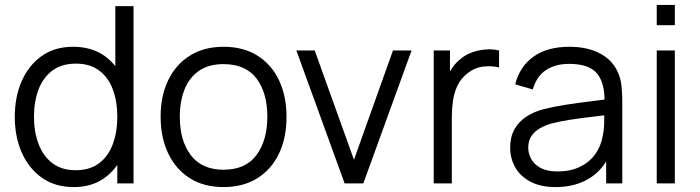

<svg xmlns="http://www.w3.org/2000/svg" viewBox="-20 -745 2842 780"><path d="M279.5 15Q204 15 150.5 -22.8Q97 -60.5 68.5 -125Q40 -189.5 40 -270.5Q40 -351 68.2 -415.5Q96.5 -480 149.5 -517.5Q202.5 -555 276.5 -555Q352.5 -555 404.5 -518Q456.5 -481 483.2 -416.8Q510 -352.5 510 -270.5Q510 -190 483.5 -125.2Q457 -60.5 405.5 -22.8Q354 15 279.5 15ZM287 -53.5Q344.5 -53.5 382 -81.5Q419.5 -109.5 438 -158.8Q456.5 -208 456.5 -270.5Q456.5 -334 438 -382.8Q419.5 -431.5 382.2 -459Q345 -486.5 288.5 -486.5Q230.5 -486.5 192.5 -458Q154.5 -429.5 136.2 -380.5Q118 -331.5 118 -270.5Q118 -209 136.8 -159.8Q155.5 -110.5 193 -82Q230.5 -53.5 287 -53.5ZM456.5 0V-406.5H448.5V-720H522.5V0Z M888 15Q807.5 15 750.5 -21.5Q693.5 -58 663 -122.5Q632.5 -187 632.5 -270.5Q632.5 -355.5 663.5 -419.5Q694.5 -483.5 751.8 -519.2Q809 -555 888 -555Q969 -555 1026.2 -518.8Q1083.5 -482.5 1113.8 -418.2Q1144 -354 1144 -270.5Q1144 -185.5 1113.5 -121.2Q1083 -57 1025.5 -21Q968 15 888 15ZM888 -55.5Q978 -55.5 1022 -115.2Q1066 -175 1066 -270.5Q1066 -368.5 1021.8 -426.5Q977.5 -484.5 888 -484.5Q827.5 -484.5 788.2 -457.2Q749 -430 729.8 -381.8Q710.5 -333.5 710.5 -270.5Q710.5 -173 755.5 -114.2Q800.5 -55.5 888 -55.5Z M1380 0 1184 -540H1258.5L1418 -96L1576.5 -540H1652L1456 0Z M1742 0V-540H1808V-410L1795 -427Q1804 -451 1818.5 -471.2Q1833 -491.5 1850 -504.5Q1871 -523 1899 -532.8Q1927 -542.5 1955.5 -544.2Q1984 -546 2007.5 -540V-471Q1978 -478.5 1943 -474.5Q1908 -470.5 1878.5 -446.5Q1851.5 -425.5 1838 -396.2Q1824.5 -367 1820 -334.2Q1815.5 -301.5 1815.5 -269.5V0Z M2237 15Q2176 15 2134.8 -7Q2093.5 -29 2073 -65.5Q2052.5 -102 2052.5 -145Q2052.5 -189 2070.2 -220.2Q2088 -251.5 2118.8 -271.5Q2149.5 -291.5 2190 -302Q2231 -312 2280.8 -319.8Q2330.5 -327.5 2378.2 -333.2Q2426 -339 2462 -344.5L2436 -328.5Q2437.5 -408.5 2405 -447Q2372.5 -485.5 2292 -485.5Q2236.5 -485.5 2198.2 -460.5Q2160 -435.5 2144.5 -381.5L2073 -402.5Q2091.5 -475 2147.5 -515Q2203.5 -555 2293 -555Q2367 -555 2418.8 -527.2Q2470.5 -499.5 2492 -447Q2502 -423.5 2505 -394.5Q2508 -365.5 2508 -335.5V0H2442.5V-135.5L2461.5 -127.5Q2434 -58 2376 -21.5Q2318 15 2237 15ZM2245.5 -48.5Q2297 -48.5 2335.5 -67Q2374 -85.5 2397.5 -117.8Q2421 -150 2428 -190.5Q2434 -216.5 2434.5 -247.8Q2435 -279 2435 -294.5L2463 -280Q2425.5 -275 2381.8 -270Q2338 -265 2295.8 -258.5Q2253.5 -252 2219.5 -243Q2196.5 -236.5 2175 -224.8Q2153.5 -213 2139.8 -193.5Q2126 -174 2126 -145Q2126 -121.5 2137.8 -99.5Q2149.5 -77.5 2175.8 -63Q2202 -48.5 2245.5 -48.5Z M2648 -642.5V-725H2721.5V-642.5ZM2648 0V-540H2721.5V0Z"/></svg>

Font: Manrope ExtraLight
Style: Regular
Weight: 400
Version: Version 4.504